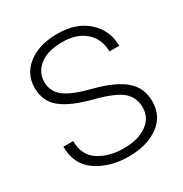

<svg xmlns="http://www.w3.org/2000/svg" viewBox="-170 -850 941 988"><g transform="rotate(-30 300.5 -355.5)"><path d="M500 -174.3Q500 -233.9 457.5 -269.8Q415 -305.7 305.2 -334.5Q186 -364.3 127.2 -410.2Q68.4 -456.1 68.4 -537.1Q68.4 -620.1 134.5 -670.7Q200.7 -721.2 308.1 -721.2Q419.9 -721.2 486.8 -660.6Q553.7 -600.1 553.7 -508.3H495.6Q495.6 -581.1 445.8 -626.2Q396 -671.4 308.1 -671.4Q221.2 -671.4 173.8 -633.8Q126.5 -596.2 126.5 -538.6Q126.5 -483.9 169.9 -448.7Q213.4 -413.6 324.2 -385.7Q440.9 -356 499.8 -307.1Q558.6 -258.3 558.6 -175.3Q558.6 -88.4 490 -39.1Q421.4 10.3 311.5 10.3Q202.6 10.3 124 -42.7Q45.4 -95.7 45.4 -202.1H103.5Q103.5 -117.2 164.6 -78.1Q225.6 -39.1 311.5 -39.1Q397.5 -39.1 448.7 -75.7Q500 -112.3 500 -174.3Z"/></g></svg>

Font: Roboto Web
Style: Light
Weight: 300
Designer: Google
Version: Version 1.200310; 2013